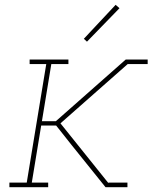

<svg xmlns="http://www.w3.org/2000/svg" viewBox="-20 -777 640 797"><path d="M19 0V-19H91L172 -511H103V-530H264V-511H193L154 -274H212L502 -530H593V-511H510L231 -265L430 -17V-19H509V0H418L278 -174L213 -256H151L112 -19H180V0ZM341 -604 328 -616 460 -757 476 -743Z"/></svg>

Font: Iosevka Curly Slab ThExObl
Style: Regular
Weight: 100
Width: 7
Italic angle: -9°
Monospace: yes
Designer: Belleve Invis
Foundry: Belleve Invis
Version: Version 11.1.0; ttfautohint (v1.8.3)